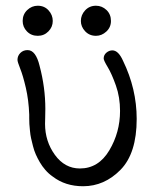

<svg xmlns="http://www.w3.org/2000/svg" viewBox="-20 -645 540 670"><path d="M41 -436Q41 -450.2 51 -460.2Q61 -470.2 76.2 -470.2Q105 -470.2 118.2 -415Q138.2 -339.8 138.2 -265.1Q138.2 -252.9 137.7 -234.9Q137.2 -216.8 137.2 -212.9Q137.2 -151.9 171.6 -104.5Q206.1 -57.1 258.8 -57.1Q323.7 -57.1 361.3 -120.1Q398.9 -183.1 398.9 -257.8Q398.9 -305.7 384.5 -346.4Q370.1 -387.2 356 -410.6Q341.8 -434.1 341.8 -440.9Q341.8 -453.1 351.3 -461.2Q360.8 -469.2 372.1 -469.2Q393.1 -469.2 409.2 -433.1Q457 -335 457 -230Q457 -109.9 400.6 -52.5Q344.2 4.9 270 4.9Q208 4.9 164.1 -28.8Q149.9 -38.6 138.4 -51.8Q127 -64.9 118.9 -78.9Q110.8 -92.8 105 -106Q99.1 -119.1 95 -135.5Q90.8 -151.9 88.4 -162.8Q85.9 -173.8 84.5 -189.5Q83 -205.1 82.5 -212.2Q82 -219.2 82 -231.9V-245.1Q80.1 -295.9 70.1 -338.9Q60.1 -381.8 50.5 -405.5Q41 -429.2 41 -436ZM59.1 -571.8Q59.1 -594.7 75 -609.9Q90.8 -625 111.8 -625Q134.8 -625 149.4 -608.9Q164.1 -592.8 164.1 -571.8Q164.1 -550.8 148.9 -535.4Q133.8 -520 111.8 -520Q88.9 -520 74 -535.4Q59.1 -550.8 59.1 -571.8ZM262.2 -571.8Q262.2 -592.8 277.1 -608.9Q292 -625 314.9 -625Q335.9 -625 351.6 -610.1Q367.2 -595.2 367.2 -571.8Q367.2 -549.8 351.1 -534.9Q335 -520 314.9 -520Q292 -520 277.1 -535.9Q262.2 -551.8 262.2 -571.8Z"/></svg>

Font: CMU Concrete
Style: Roman
Weight: 500
Version: Version 0.7.0